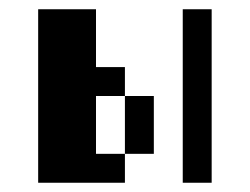

<svg xmlns="http://www.w3.org/2000/svg" viewBox="-20 -395 540 415"><path d="M62.5 -375H187.5V-250H250V-187.5H187.5V-62.5H250V0H62.5ZM375 -375H437.5V0H375ZM250 -187.5H312.5V-62.5H250Z"/></svg>

Font: Half Eighties
Style: Regular
Weight: 400
Monospace: yes
Designer: Jayvee Enaguas (HarvettFox96)
Version: 20191127.01dev02